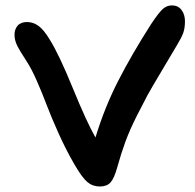

<svg xmlns="http://www.w3.org/2000/svg" viewBox="-20 -739 715 704"><path d="M346.2 -55.2Q319.8 -55.2 300.5 -71.3Q281.2 -87.4 252.9 -136.2Q222.7 -188 195.3 -248.8Q168 -309.6 151.4 -353.5Q134.8 -397.5 115 -442.6Q95.2 -487.8 77.1 -515.1Q52.7 -552.2 43 -571.8Q33.2 -591.3 33.2 -611.8Q33.2 -631.8 44.7 -645Q56.2 -658.2 79.1 -658.2Q102.1 -658.2 121.6 -643.8Q141.1 -629.4 162.1 -594.2Q195.8 -541 247.3 -415Q298.8 -289.1 330.1 -234.9Q362.8 -343.3 412.6 -440.9Q462.4 -538.6 534.2 -650.9Q563.5 -694.8 577.9 -707Q592.3 -719.2 610.8 -719.2Q632.8 -719.2 645.5 -702.6Q658.2 -686 658.2 -661.1Q658.2 -636.2 651.9 -618.4Q645.5 -600.6 627.9 -571.8Q616.2 -551.8 575 -482.7Q533.7 -413.6 521.2 -390.6Q508.8 -367.7 482.4 -315.7Q456.1 -263.7 439.9 -219.7Q423.8 -175.8 409.2 -123Q398.4 -84.5 385 -69.8Q371.6 -55.2 346.2 -55.2Z"/></svg>

Font: Shantell Sans Irregular Bouncy
Style: Regular
Weight: 500
Designer: Stephen Nixon, Anya Danilova, Shantell Martin
Foundry: Arrow Type
Version: Version 1.006;[9816181b4]